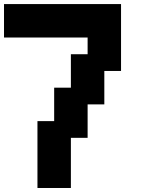

<svg xmlns="http://www.w3.org/2000/svg" viewBox="-20 -937 707 957"><path d="M0 -750V-916.7H583.3V-583.3H500V-416.7H416.7V-250H333.3V0H166.7V-333.3H250V-500H333.3V-666.7H416.7V-750Z"/></svg>

Font: Galmuri11 Bold
Style: Regular
Weight: 700
Designer: Lee Minseo (quiple)
Version: Version 2.397;hotconv 1.1.1;makeotfexe 2.6.0 DEVELOPMENT